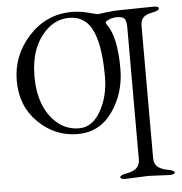

<svg xmlns="http://www.w3.org/2000/svg" viewBox="-61 -722 1011 1066"><g transform="rotate(-5 444.0 -188.5)"><path d="M678.2 183.1V-549.8Q677.7 -586.9 668 -599.6Q658.2 -612.3 626 -612.3Q593.8 -612.3 568.8 -597.2Q555.7 -589.4 564.9 -578.1Q620.1 -506.3 620.1 -326.2Q620.1 -191.4 547.9 -87.9Q475.6 15.6 351.6 15.1Q226.6 14.6 133.8 -76.2Q41 -167 41 -308.6Q41 -450.2 138.7 -556.6Q236.3 -663.1 378.9 -663.1Q424.8 -663.1 471.7 -650.4Q518.6 -637.7 520 -638.2L566.9 -644Q613.8 -649.9 643.1 -649.9L833 -652.8Q861.8 -652.8 861.8 -642.1Q862.3 -627.9 826.2 -621.6Q790 -615.2 773.9 -599.6Q757.8 -584 757.8 -549.8V183.1Q757.8 216.8 777.3 233.4Q796.9 250 833.5 256.3Q870.1 262.7 870.1 274.4Q870.1 286.1 840.8 286.1L724.1 280.8L596.2 286.1Q567.4 286.1 566.9 274.4Q566.9 262.7 603.5 256.3Q640.1 250 659.2 233.4Q678.2 216.8 678.2 183.1ZM362.8 -631.8Q293 -631.8 241.2 -585.9Q141.1 -496.1 141.1 -324.2Q141.1 -152.3 237.8 -64Q291 -16.1 364.3 -16.1Q437.5 -16.1 484.4 -98.6Q530.8 -181.2 530.8 -291Q530.8 -477.1 483.9 -560.1Q466.8 -592.8 435.5 -612.3Q404.3 -631.8 362.8 -631.8Z"/></g></svg>

Font: EBGaramond
Style: Regular
Weight: 400
Version: Version 000.012g